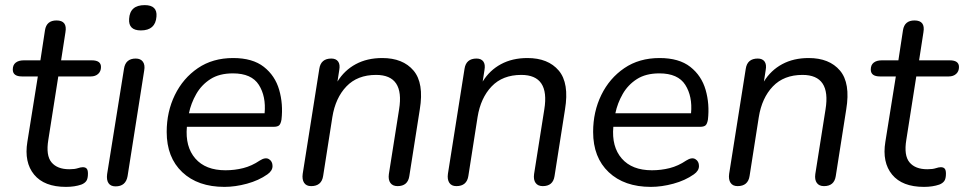

<svg xmlns="http://www.w3.org/2000/svg" viewBox="-20 -722 3771 751"><path d="M238 9Q153 9 113.5 -39Q74 -87 87 -167L128 -423H66Q30 -423 30 -450Q30 -468 41.5 -477Q53 -486 73 -486H138L156 -604Q162 -642 201 -642Q244 -642 236 -596L219 -486H339Q375 -486 375 -460Q375 -443 364 -433Q353 -423 335 -423H208L169 -175Q159 -114 181.5 -87Q204 -60 251 -60Q272 -60 284 -64Q296 -68 304 -68Q314 -68 319 -62.5Q324 -57 324 -43Q324 -23 317.5 -14Q311 -5 298 0Q272 9 238 9Z M531 -603Q482 -603 485 -648Q488 -702 546 -702Q596 -702 592 -657Q588 -603 531 -603ZM432 7Q413 7 404.5 -5.5Q396 -18 399 -41L465 -453Q471 -493 511 -493Q530 -493 539 -480.5Q548 -468 544 -446L479 -33Q472 7 432 7Z M858 9Q754 9 693 -48.5Q632 -106 632 -206Q632 -285 664 -350.5Q696 -416 754 -455.5Q812 -495 892 -495Q968 -495 1012 -460.5Q1056 -426 1072 -370.5Q1088 -315 1081 -254Q1078 -237 1071.5 -231.5Q1065 -226 1050 -226H711Q704 -148 744 -102Q784 -56 862 -56Q898 -56 931.5 -64.5Q965 -73 996 -94Q1018 -108 1032 -99.5Q1046 -91 1046 -72.5Q1046 -54 1026 -40Q992 -16 946 -3.5Q900 9 858 9ZM891 -435Q838 -435 803 -412.5Q768 -390 747.5 -354Q727 -318 719 -279H1015Q1021 -345 992.5 -390Q964 -435 891 -435Z M1197 6Q1178 6 1169.5 -7Q1161 -20 1164 -42L1229 -453Q1235 -493 1276 -493Q1294 -493 1302.5 -481.5Q1311 -470 1307 -448L1300 -403Q1327 -447 1371.5 -471Q1416 -495 1475 -495Q1556 -495 1597.5 -446Q1639 -397 1622 -294L1581 -33Q1575 6 1535 6Q1516 6 1507 -6.5Q1498 -19 1501 -41L1541 -294Q1563 -429 1451 -429Q1378 -429 1335 -384Q1292 -339 1280 -264L1244 -34Q1238 6 1197 6Z M1765 6Q1746 6 1737.5 -7Q1729 -20 1732 -42L1797 -453Q1803 -493 1844 -493Q1862 -493 1870.5 -481.5Q1879 -470 1875 -448L1868 -403Q1895 -447 1939.5 -471Q1984 -495 2043 -495Q2124 -495 2165.5 -446Q2207 -397 2190 -294L2149 -33Q2143 6 2103 6Q2084 6 2075 -6.5Q2066 -19 2069 -41L2109 -294Q2131 -429 2019 -429Q1946 -429 1903 -384Q1860 -339 1848 -264L1812 -34Q1806 6 1765 6Z M2526 9Q2422 9 2361 -48.5Q2300 -106 2300 -206Q2300 -285 2332 -350.5Q2364 -416 2422 -455.5Q2480 -495 2560 -495Q2636 -495 2680 -460.5Q2724 -426 2740 -370.5Q2756 -315 2749 -254Q2746 -237 2739.5 -231.5Q2733 -226 2718 -226H2379Q2372 -148 2412 -102Q2452 -56 2530 -56Q2566 -56 2599.5 -64.5Q2633 -73 2664 -94Q2686 -108 2700 -99.5Q2714 -91 2714 -72.5Q2714 -54 2694 -40Q2660 -16 2614 -3.5Q2568 9 2526 9ZM2559 -435Q2506 -435 2471 -412.5Q2436 -390 2415.5 -354Q2395 -318 2387 -279H2683Q2689 -345 2660.5 -390Q2632 -435 2559 -435Z M2865 6Q2846 6 2837.5 -7Q2829 -20 2832 -42L2897 -453Q2903 -493 2944 -493Q2962 -493 2970.5 -481.5Q2979 -470 2975 -448L2968 -403Q2995 -447 3039.5 -471Q3084 -495 3143 -495Q3224 -495 3265.5 -446Q3307 -397 3290 -294L3249 -33Q3243 6 3203 6Q3184 6 3175 -6.5Q3166 -19 3169 -41L3209 -294Q3231 -429 3119 -429Q3046 -429 3003 -384Q2960 -339 2948 -264L2912 -34Q2906 6 2865 6Z M3594 9Q3509 9 3469.5 -39Q3430 -87 3443 -167L3484 -423H3422Q3386 -423 3386 -450Q3386 -468 3397.5 -477Q3409 -486 3429 -486H3494L3512 -604Q3518 -642 3557 -642Q3600 -642 3592 -596L3575 -486H3695Q3731 -486 3731 -460Q3731 -443 3720 -433Q3709 -423 3691 -423H3564L3525 -175Q3515 -114 3537.5 -87Q3560 -60 3607 -60Q3628 -60 3640 -64Q3652 -68 3660 -68Q3670 -68 3675 -62.5Q3680 -57 3680 -43Q3680 -23 3673.5 -14Q3667 -5 3654 0Q3628 9 3594 9Z"/></svg>

Font: Nunito
Style: Italic
Weight: 400
Italic angle: -9°
Designer: Vernon Adams
Foundry: Vernon Adams
Version: Version 3.601; ttfautohint (v1.8.2.53-6de2)